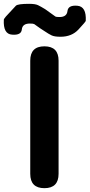

<svg xmlns="http://www.w3.org/2000/svg" viewBox="-67 -983 469 1003"><path d="M165 0Q91 0 91 -75V-666Q91 -741 165 -741Q239 -741 239 -666V-75Q239 0 165 0ZM249 -791Q218 -791 203 -798Q188 -805 166 -820Q143 -834 112 -857Q107 -860 89 -860Q50 -860 47 -829Q44 -798 -4 -802Q-51 -805 -47 -880Q-47 -884 -36 -897Q-10 -925 16 -953Q26 -963 85 -963Q117 -963 131.5 -956Q146 -949 169 -935Q191 -920 222 -897Q226 -894 244 -894Q282 -894 285.5 -925.5Q289 -957 337 -953Q385 -949 381 -874Q381 -870 343 -829Q308 -791 249 -791Z"/></svg>

Font: Resource Han Rounded JP
Style: Bold
Weight: 700
Designer: Cyano Hao (round all glyphs); Ryoko NISHIZUKA 西塚涼子 (kana, bopomofo & ideographs); Paul D. Hunt (Latin, Greek & Cyrillic)
Foundry: Cyano Hao
Version: 0.990